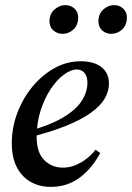

<svg xmlns="http://www.w3.org/2000/svg" viewBox="-20 -715 515 749"><path d="M178 14Q134 14 99.5 -5.5Q65 -25 45.5 -63Q26 -101 26 -156Q26 -218 48 -275.5Q70 -333 107.5 -378Q145 -423 193 -449.5Q241 -476 294 -476Q347 -476 376 -453Q405 -430 405 -389Q405 -359 388.5 -330.5Q372 -302 334.5 -275Q297 -248 236 -223.5Q175 -199 86 -177L83 -201Q175 -226 226.5 -257Q278 -288 299.5 -322.5Q321 -357 321 -392Q321 -417 309.5 -430.5Q298 -444 279 -444Q257 -444 229.5 -424Q202 -404 178 -368Q154 -332 138.5 -284Q123 -236 123 -181Q123 -120 152.5 -90.5Q182 -61 226 -61Q251 -61 275 -71Q299 -81 319 -97Q339 -113 353 -131L371 -118Q356 -90 336.5 -66Q317 -42 293.5 -24Q270 -6 241.5 4Q213 14 178 14ZM224 -583Q204 -583 188.5 -596Q173 -609 173 -632Q173 -661 192.5 -678Q212 -695 235 -695Q256 -695 270.5 -681.5Q285 -668 285 -647Q285 -617 266.5 -600Q248 -583 224 -583ZM413 -583Q394 -583 379 -596Q364 -609 364 -632Q364 -661 383 -678Q402 -695 425 -695Q446 -695 460.5 -681.5Q475 -668 475 -647Q475 -617 456.5 -600Q438 -583 413 -583Z"/></svg>

Font: Source Serif 4 48pt SemiBold
Style: Italic
Weight: 600
Italic angle: -12°
Designer: Frank Grießhammer
Foundry: Adobe Systems Incorporated
Version: Version 4.004;hotconv 1.0.116;makeotfexe 2.5.65601